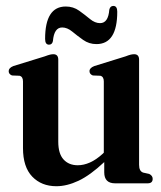

<svg xmlns="http://www.w3.org/2000/svg" viewBox="-20 -634 558 664"><path d="M59.5 -122V-352.5Q59.5 -369 47.5 -372L21.5 -373Q10 -377.5 10 -388Q10 -399 26 -405.5L134.5 -439Q146.5 -443.5 152.8 -445Q159 -446.5 164.5 -446.5Q181.5 -446.5 181.5 -427.5V-144Q181.5 -102.5 199.8 -82.5Q218 -62.5 249 -62.5Q269.5 -62.5 291 -72Q312.5 -81.5 335 -102L339 -106V-352.5Q339 -369 327 -372L301 -373Q289.5 -377.5 289.5 -388Q289.5 -399 306 -405.5L414 -439Q425.5 -443.5 432 -445Q438.5 -446.5 444 -446.5Q461 -446.5 461 -427.5V-64Q461 -41.5 475.5 -37L496 -32.5Q508 -26.5 508 -15.5Q508 0 490.5 0H378Q340.5 0 340.5 -38V-73.5Q292 -28 251.8 -9Q211.5 10 175 10Q123.5 10 91.5 -23.2Q59.5 -56.5 59.5 -122ZM313.5 -481.5Q288 -481.5 267.5 -496Q247 -510.5 229.8 -524.8Q212.5 -539 195 -539Q167 -539 163 -492Q160.5 -479.5 149.5 -479.5Q136 -479.5 136 -499.5Q136 -611.5 207.5 -611.5Q233.5 -611.5 253.8 -597Q274 -582.5 291.2 -568.2Q308.5 -554 326 -554Q354.5 -554 358 -600.5Q361 -613.5 372 -613.5Q385.5 -613.5 385.5 -593.5Q385.5 -481.5 313.5 -481.5Z"/></svg>

Font: Fraunces 144pt S050 SemiBold
Style: Regular
Weight: 600
Version: Version 1.000; ttfautohint (v1.8.3)